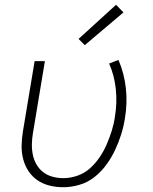

<svg xmlns="http://www.w3.org/2000/svg" viewBox="-20 -776 640 804"><path d="M245 8Q215 8 187 1Q159 -6 136.5 -21.5Q114 -37 99 -60Q84 -83 77 -110Q70 -137 70.5 -166.5Q71 -196 76 -226L125 -520H168L118 -219Q114 -196 113.5 -173Q113 -150 117.5 -128Q122 -106 133 -87Q144 -68 161 -55Q178 -42 200 -36Q222 -30 245 -30Q274 -30 303.5 -40Q333 -50 356.5 -71Q380 -92 397.5 -118Q415 -144 427 -172Q439 -200 448 -228.5Q457 -257 461 -286Q471 -345 465 -402.5Q459 -460 437 -510L476 -525Q500 -470 507 -407Q514 -344 503 -280Q498 -247 487.5 -213.5Q477 -180 462 -148Q447 -116 425.5 -86.5Q404 -57 375.5 -34.5Q347 -12 312.5 -2Q278 8 245 8ZM335 -587 309 -613 466 -756 497 -724Z"/></svg>

Font: Iosevka SS04 XLt Ex
Style: Italic
Weight: 200
Width: 7
Italic angle: -9°
Monospace: yes
Designer: Belleve Invis
Foundry: Belleve Invis
Version: Version 19.0.0; ttfautohint (v1.8.4)